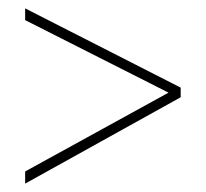

<svg xmlns="http://www.w3.org/2000/svg" viewBox="-20 -633 491 458"><path d="M40 -195 411 -401V-424L40 -613V-585L382 -412L40 -224Z"/></svg>

Font: Noto Sans Tamil UI Condensed Thin
Style: Regular
Weight: 100
Width: 3
Designer: Jelle Bosma - Monotype Design Team
Foundry: Monotype Imaging Inc.
Version: Version 2.004